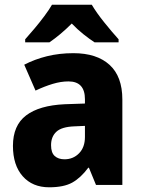

<svg xmlns="http://www.w3.org/2000/svg" viewBox="-20 -786 604 816"><path d="M292 -560Q391 -560 445.5 -510.5Q500 -461 500 -363V0H388L358 -73H355Q323 -30 287 -10Q251 10 189 10Q118 10 76.5 -37Q35 -84 35 -166Q35 -253 91 -295.5Q147 -338 255 -343L341 -346V-364Q341 -440 271 -440Q239 -440 204 -429.5Q169 -419 131 -401L83 -511Q127 -534 179.5 -547Q232 -560 292 -560ZM296 -249Q242 -247 219.5 -226Q197 -205 197 -169Q197 -137 212.5 -123Q228 -109 254 -109Q291 -109 316 -134.5Q341 -160 341 -204V-251ZM370 -766Q390 -732 423 -691Q456 -650 484 -619V-606H382Q359 -621 334 -641Q309 -661 285 -686Q260 -661 236 -641Q212 -621 190 -606H87V-619Q104 -638 126 -664Q148 -690 168.5 -717.5Q189 -745 201 -766Z"/></svg>

Font: Noto Sans Telugu SemiCondensed ExtraBold
Style: Regular
Weight: 800
Width: 4
Designer: Jelle Bosma - Monotype Design Team
Foundry: Monotype Imaging Inc.
Version: Version 2.005; ttfautohint (v1.8.4.7-5d5b)